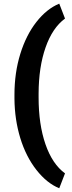

<svg xmlns="http://www.w3.org/2000/svg" viewBox="-20 -804 393 1044"><path d="M58.6 -289.1Q58.6 -408.2 90.3 -510.7Q122.1 -613.3 178 -684.6Q233.9 -755.9 302.2 -784.2L333.5 -703.1Q265.1 -652.8 227.8 -546.1Q190.4 -439.5 189.9 -295.9V-274.4Q189.9 -127.4 227.3 -19.5Q264.6 88.4 333.5 138.7L302.2 219.7Q234.9 192.4 178 119.9Q121.1 47.4 90.3 -53.2Q59.6 -153.8 58.6 -267.1Z"/></svg>

Font: TypoPRO Roboto
Style: Regular
Weight: 900
Designer: Google
Version: Version 2.136; 2016